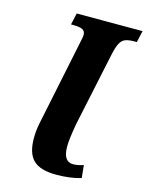

<svg xmlns="http://www.w3.org/2000/svg" viewBox="-110 -784 665 862"><g transform="rotate(15 222.0 -352.5)"><path d="M97 -124Q97 -158 104 -193L186 -589Q193 -621 193 -628Q193 -647 179 -653.5Q165 -660 137 -660H126L138 -714H444L432 -660H422Q394 -660 378.5 -654Q363 -648 353.5 -629.5Q344 -611 336 -573L264 -233Q251 -161 251 -126Q251 -56 297 -56Q318 -56 345 -65L351 -6Q300 9 236 9Q162 9 129.5 -22Q97 -53 97 -124Z"/></g></svg>

Font: Noto Serif CondExtraBold
Style: Italic
Weight: 800
Width: 3
Italic angle: -12°
Designer: Monotype Design Team
Foundry: Monotype Imaging Inc.
Version: Version 1.001